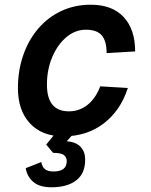

<svg xmlns="http://www.w3.org/2000/svg" viewBox="-20 -566 640 814"><path d="M249 12Q158 12 107 -43Q56 -98 56 -192Q56 -266 78 -330.5Q100 -395 141 -443.5Q182 -492 239 -519Q296 -546 365 -546Q456 -546 504.5 -493.5Q553 -441 553 -348L432 -341Q432 -392 411.5 -416Q391 -440 344 -440Q299 -440 261.5 -408.5Q224 -377 201.5 -324Q179 -271 179 -207Q179 -94 272 -94Q316 -94 350.5 -121Q385 -148 405 -200L522 -193Q491 -97 419.5 -42.5Q348 12 249 12ZM198 228Q148 228 121.5 205.5Q95 183 89 147L155 121Q159 142 171 151.5Q183 161 207 161Q263 161 263 117Q263 102 251.5 92Q240 82 205 82L176 47L222 -10H301L263 33Q303 36 322 57Q341 78 341 109Q342 168 304 198Q266 228 198 228Z"/></svg>

Font: Geist Mono SemiBold
Style: Italic
Weight: 600
Italic angle: -12°
Monospace: yes
Designer: Basement.studio, Andrés Briganti, Mateo Zaragoza
Foundry: Basement.studio, Vercel, Andrés Briganti, Guido Ferreyra, Mateo Zaragoza
Version: Version 1.500; ttfautohint (v1.8.4.7-5d5b)